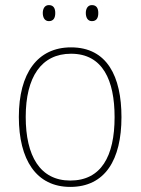

<svg xmlns="http://www.w3.org/2000/svg" viewBox="-20 -724 552 754"><path d="M148 -673C148 -656 155 -641 172 -641C191 -641 197 -655 197 -673C197 -690 191 -704 172 -704C155 -704 148 -689 148 -673ZM317 -673C317 -656 324 -641 341 -641C360 -641 366 -655 366 -673C366 -690 360 -704 341 -704C324 -704 317 -689 317 -673ZM457 -264C457 -423 401 -538 259 -538C127 -538 54 -436 54 -265C54 -97 122 10 256 10C393 10 457 -97 457 -264ZM81 -265C81 -421 142 -513 259 -513C384 -513 430 -408 430 -264C430 -110 377 -15 256 -15C137 -15 81 -112 81 -265Z"/></svg>

Font: Noto Sans Gujarati SemiCondensed Thin
Style: Regular
Weight: 100
Width: 4
Designer: Jelle Bosma - Monotype Design Team, Universal Thirst
Foundry: Monotype Imaging Inc.
Version: Version 2.106